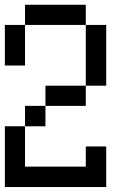

<svg xmlns="http://www.w3.org/2000/svg" viewBox="-20 -712 540 790"><path d="M0 -442.4V-609.4H83V-692.4H333V-609.4H417V-359.4H333V-609.4H83V-442.4ZM0 57.6V-192.4H83V-276.4H167V-359.4H333V-276.4H167V-192.4H83V-26.4H333V-109.4H417V57.6Z"/></svg>

Font: KH Dot kagurazaka 12
Style: Regular
Weight: 400
Designer: Original version for X68000 by Keitarou Hiraki (http://hp.vector.co.jp/authors/VA000874/) / TrueType conversion by Homem
Version: Version 1.00.20150527